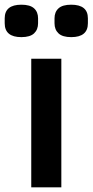

<svg xmlns="http://www.w3.org/2000/svg" viewBox="-54 -797 394 817"><path d="M-34 -698V-719Q-34 -777 37 -777Q74 -777 91 -761.5Q108 -746 108 -719V-698Q108 -671 91 -655Q74 -639 37 -639Q-34 -639 -34 -698ZM178 -698V-719Q178 -746 195 -761.5Q212 -777 249 -777Q320 -777 320 -719V-698Q320 -639 249 -639Q212 -639 195 -655Q178 -671 178 -698ZM207 0H79V-547H207Z"/></svg>

Font: IBM Plex Sans JP SemiBold
Style: Regular
Weight: 600
Designer: Mike Abbink; Paul van der Laan; Pieter van Rosmalen; Wujin Sim; Yejin Wi; Jinhee Kim; Boomi Park; Yona Kim; Kichan Ma
Foundry: Sandoll Inc.
Version: Version 1.001